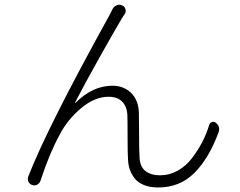

<svg xmlns="http://www.w3.org/2000/svg" viewBox="-20 -787 1040 831"><path d="M466.8 -747.1Q472.7 -758.8 484.4 -763.7Q490.2 -766.6 496.1 -766.6Q502 -766.6 507.8 -763.7Q519.5 -759.8 522.9 -748Q526.4 -736.3 519.5 -725.6Q511.7 -714.8 504.9 -703.1Q474.6 -652.3 409.2 -535.6Q343.8 -418.9 304.7 -342.8Q304.7 -342.8 305.2 -342.3Q305.7 -341.8 306.6 -341.8Q380.9 -416 466.8 -416Q514.6 -416 546.9 -385.3Q579.1 -354.5 581.1 -299.8Q582 -271.5 582 -203.6Q582 -135.7 584 -107.4Q585 -66.4 608.9 -47.4Q632.8 -28.3 671.9 -28.3Q712.9 -28.3 749 -48.3Q785.2 -68.4 811 -102.5Q836.9 -136.7 855.5 -172.4Q874 -208 885.7 -247.1Q888.7 -255.9 897.5 -258.8Q906.2 -261.7 914.1 -255.9Q928.7 -244.1 928.7 -228.5Q928.7 -221.7 925.8 -213.9Q883.8 -100.6 820.8 -38.1Q757.8 24.4 665 24.4Q627.9 24.4 601.6 13.2Q575.2 2 561.5 -16.6Q547.9 -35.2 541.5 -54.2Q535.2 -73.2 534.2 -94.7Q532.2 -125 532.2 -192.9Q532.2 -260.7 531.2 -292Q528.3 -328.1 507.8 -348.1Q487.3 -368.2 450.2 -368.2Q389.6 -368.2 330.6 -318.4Q271.5 -268.6 238.3 -204.1Q193.4 -122.1 155.3 -4.9Q151.4 6.8 141.1 12.2Q130.9 17.6 119.1 13.7Q108.4 9.8 102.5 -1Q100.6 -6.8 100.6 -12.7Q100.6 -18.6 102.5 -23.4Q183.6 -232.4 449.2 -712.9Q460 -732.4 466.8 -747.1Z"/></svg>

Font: Gen Jyuu Gothic L Monospace Light
Style: Regular
Weight: 300
Designer: [Source Han Sans]
Ryoko NISHIZUKA  (kana & ideographs); Paul D. Hunt (Latin, Greek & Cyrillic); Wenlong ZHANG  (bopomofo
Version: Version 1.002.20150607